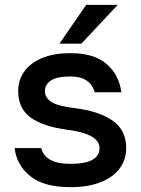

<svg xmlns="http://www.w3.org/2000/svg" viewBox="-20 -760 580 791"><path d="M40 -150H150Q166 -85 270 -85Q390 -85 390 -150Q390 -209 254 -226Q157 -239 106 -276Q55 -313 55 -385Q55 -429 79 -464Q103 -499 151.5 -520Q200 -541 270 -541Q368 -541 419.5 -496Q471 -451 480 -380H370Q362 -411 337 -428Q312 -445 270 -445Q215 -445 190 -428.5Q165 -412 165 -385Q165 -357 192.5 -339.5Q220 -322 292 -314Q391 -301 445.5 -262Q500 -223 500 -150Q500 -104 474 -67.5Q448 -31 396 -10Q344 11 270 11Q161 11 105 -34Q49 -79 40 -150ZM335 -740H465L315 -580H225Z"/></svg>

Font: .
Style: 
Weight: 500
Designer: A.Korolkova, Vitaly Kuzmin
Foundry: ParaType Ltd
Version: Version 1.000; Glyphs 3.2, build 3192.0